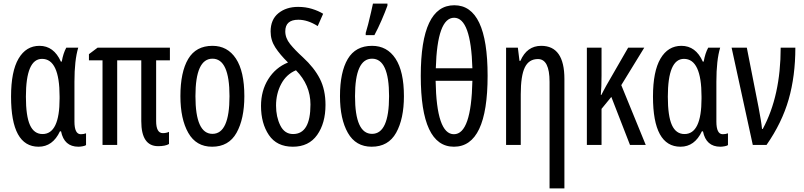

<svg xmlns="http://www.w3.org/2000/svg" viewBox="-20 -800 4438 1060"><path d="M193 10Q271 10 311 -75H317Q334 10 413 10Q423 10 436.5 7.5Q450 5 455 1V-64Q442 -59 426 -59Q391 -59 391 -129V-349Q391 -468 412 -537H346Q329 -506 321 -460H316Q277 -547 198 -547Q124 -547 82.5 -476.5Q41 -406 41 -267Q41 10 193 10ZM215 -60Q168 -60 145.5 -109.5Q123 -159 123 -266Q123 -475 212 -475Q309 -475 309 -267V-256Q309 -60 215 -60Z M879 -65Q842 -65 842 -132V-467H918V-537H519L471 -501V-467H546V0H627V-467H760V-131Q760 7 853 7Q893 7 913 -5V-72Q898 -65 879 -65Z M1329 -269Q1329 -406 1282.5 -476.5Q1236 -547 1153 -547Q1062 -547 1019 -474.5Q976 -402 976 -269Q976 -143 1019.5 -66.5Q1063 10 1151 10Q1243 10 1286 -67Q1329 -144 1329 -269ZM1059 -269Q1059 -476 1153 -476Q1247 -476 1247 -269Q1247 -61 1153 -61Q1059 -61 1059 -269Z M1626 -762Q1560 -762 1517 -727Q1474 -692 1474 -626Q1474 -578 1500 -538Q1526 -498 1570 -455Q1501 -427 1461 -363Q1421 -299 1421 -215Q1421 -119 1464.5 -54.5Q1508 10 1597 10Q1685 10 1731 -55Q1777 -120 1777 -221Q1777 -304 1746 -365Q1715 -426 1652 -484Q1608 -524 1581.5 -557Q1555 -590 1555 -627Q1555 -691 1627 -691Q1679 -691 1734 -656L1764 -724Q1738 -740 1702.5 -751Q1667 -762 1626 -762ZM1614 -412Q1694 -331 1694 -223Q1694 -60 1598 -60Q1551 -60 1527.5 -107.5Q1504 -155 1504 -217Q1504 -283 1532.5 -336.5Q1561 -390 1614 -412Z M2210 -269Q2210 -406 2163.5 -476.5Q2117 -547 2034 -547Q1943 -547 1900 -474.5Q1857 -402 1857 -269Q1857 -143 1900.5 -66.5Q1944 10 2032 10Q2124 10 2167 -67Q2210 -144 2210 -269ZM1940 -269Q1940 -476 2034 -476Q2128 -476 2128 -269Q2128 -61 2034 -61Q1940 -61 1940 -269ZM1999 -606H2047Q2067 -643 2086.5 -688Q2106 -733 2119 -769V-780H2039Q2036 -766 2028.5 -732.5Q2021 -699 2012.5 -666Q2004 -633 1999 -618Z M2672 -382Q2672 -771 2488 -771Q2303 -771 2303 -381Q2303 10 2486 10Q2672 10 2672 -382ZM2487 -702Q2580 -702 2588 -423H2386Q2394 -702 2487 -702ZM2486 -59Q2390 -59 2385 -354H2588Q2582 -59 2486 -59Z M2968 -547Q2889 -547 2853 -464H2848L2839 -537H2774V0H2855V-279Q2855 -382 2877.5 -428Q2900 -474 2950 -474Q3014 -474 3014 -348V240H3096V-364Q3096 -547 2968 -547Z M3537 -537H3448L3327 -327Q3321 -316 3314 -303Q3307 -290 3300 -276H3297Q3301 -319 3301 -383V-537H3220V0H3301V-199L3355 -265L3458 0H3545L3410 -330Z M3737 10Q3815 10 3855 -75H3861Q3878 10 3957 10Q3967 10 3980.5 7.5Q3994 5 3999 1V-64Q3986 -59 3970 -59Q3935 -59 3935 -129V-349Q3935 -468 3956 -537H3890Q3873 -506 3865 -460H3860Q3821 -547 3742 -547Q3668 -547 3626.5 -476.5Q3585 -406 3585 -267Q3585 10 3737 10ZM3759 -60Q3712 -60 3689.5 -109.5Q3667 -159 3667 -266Q3667 -475 3756 -475Q3853 -475 3853 -267V-256Q3853 -60 3759 -60Z M4019 -537 4136 0H4212Q4297 -122 4334 -251Q4371 -380 4371 -537H4290Q4290 -271 4191 -88H4187Q4185 -110 4180 -140Q4175 -170 4168 -207L4103 -537Z"/></svg>

Font: Noto Sans Display Condensed
Style: Regular
Weight: 400
Width: 3
Designer: Monotype Design Team
Foundry: Monotype Imaging Inc.
Version: Version 1.900